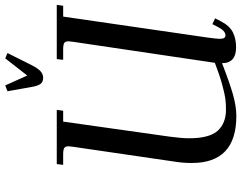

<svg xmlns="http://www.w3.org/2000/svg" viewBox="-118 -828 954 759"><g transform="rotate(-90 359.5 -449.0)"><path d="M86.9 -676.8 89.8 -702.1H304.2L300.8 -676.8H257.8L198.2 -254.9Q191.9 -208 191.9 -179.2Q191.9 -99.1 221.4 -66.2Q251 -33.2 305.2 -33.2Q327.6 -33.2 346.4 -35.4Q365.2 -37.6 403.1 -47.9Q440.9 -58.1 490.2 -77.1L573.2 -637.2Q575.2 -650.9 575.2 -655.8Q575.2 -668.5 568.4 -672.6Q561.5 -676.8 543 -676.8H502L504.9 -702.1H719.2L715.8 -676.8H672.9L589.8 -104Q585 -68.8 585 -58.1Q585 -35.2 598.1 -35.2Q616.7 -35.2 631.8 -64.9L643.1 -86.9L666 -76.2L654.8 -54.2Q636.7 -19 611.1 -6.1Q585.4 6.8 551.8 6.8Q488.8 6.8 488.8 -48.8Q411.1 -18.6 364.5 -5.4Q317.9 7.8 279.8 7.8Q94.2 7.8 94.2 -168Q94.2 -203.1 99.1 -232.9L158.2 -637.2Q160.2 -650.9 160.2 -655.8Q160.2 -668.5 153.3 -672.6Q146.5 -676.8 127.9 -676.8ZM377.9 -897 400.9 -905.8 439.9 -818.8 507.8 -905.8 528.8 -897 482.9 -805.2Q469.2 -777.8 457.5 -766.8Q445.8 -755.9 430.2 -755.9Q414.6 -755.9 406.5 -766.8Q398.4 -777.8 394 -805.2Z"/></g></svg>

Font: Dihjauti
Style: Bold Italic
Weight: 700
Italic angle: -9°
Designer: T. Christopher White
Version: Version 3.0.0